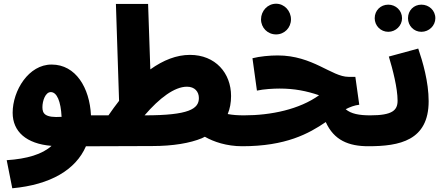

<svg xmlns="http://www.w3.org/2000/svg" viewBox="-20 -781 2391 1032"><path d="M46 231C251 212 387 132 442 5H515C580 5 610 -29 610 -80C610 -124 584 -161 525 -161H469C462 -309 387 -434 258 -434C134 -435 48 -294 48 -175C48 -74 121 -8 257 3C208 48 125 73 16 80ZM208 -205C208 -239 224 -286 253 -286C286 -286 307 -236 311 -153C222 -147 208 -170 208 -205Z M515 5 798 4C911 4 1002 -12 1065 -38C1070 -41 1076 -43 1081 -46C1128 -19 1198 5 1282 5C1342 5 1376 -29 1376 -80C1376 -124 1350 -161 1291 -161C1258 -161 1230 -163 1204 -168C1216 -197 1222 -229 1222 -265C1222 -388 1138 -486 1001 -486C929 -486 858 -458 788 -408L776 -760H603L620 -239C600 -214 582 -188 563 -161H525ZM985 -315C1027 -315 1049 -288 1049 -254C1049 -196 996 -161 758 -161H757C837 -254 918 -315 985 -315Z M1464 -596C1509 -596 1544 -632 1544 -677C1544 -722 1509 -761 1464 -761C1418 -761 1383 -722 1383 -677C1383 -632 1418 -596 1464 -596ZM1282 5C1517 5 1640 -63 1731 -125C1775 -27 1854 5 1960 5C2022 5 2055 -29 2055 -80C2055 -124 2029 -161 1970 -161C1911 -161 1867 -169 1838 -194C1862 -206 1885 -215 1911 -218L1890 -368H1853C1763 -368 1661 -483 1473 -483C1429 -483 1377 -478 1337 -468L1361 -294C1397 -302 1450 -305 1483 -305C1562 -305 1628 -292 1695 -269C1589 -193 1437 -161 1292 -161Z M2245 -610C2286 -610 2320 -643 2320 -683C2320 -725 2286 -756 2245 -756C2204 -756 2173 -725 2173 -683C2173 -643 2204 -610 2245 -610ZM2067 -610C2107 -610 2141 -643 2141 -683C2141 -725 2107 -756 2067 -756C2026 -756 1994 -725 1994 -683C1994 -643 2026 -610 2067 -610ZM1960 5C2127 5 2284 -25 2284 -237C2284 -341 2252 -450 2228 -520L2070 -477C2091 -408 2117 -307 2117 -240C2117 -188 2089 -161 1970 -161Z"/></svg>

Font: Noto Sans Arabic UI SmCn Bk
Style: Regular
Weight: 900
Width: 4
Designer: Monotype Design Team, Nadine Chahine and Nizar Qandah
Foundry: Monotype Imaging Inc.
Version: Version 2.010